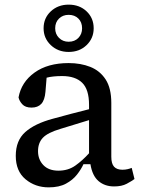

<svg xmlns="http://www.w3.org/2000/svg" viewBox="-20 -792 612 828"><path d="M472 12Q432 12 405 -11Q378 -34 370 -84H340Q330 -62 312 -39Q294 -16 264.5 0Q235 16 190 16Q132 16 90 -19Q48 -54 48 -120Q48 -186 89 -222.5Q130 -259 208 -280Q247 -291 286 -301Q325 -311 364 -321V-340Q364 -406 334.5 -435Q305 -464 248 -464Q208 -464 181 -457L176 -396Q173 -360 158 -344Q143 -328 116 -328Q89 -328 76 -342.5Q63 -357 60 -372Q72 -438 129 -479Q186 -520 276 -520Q328 -520 369.5 -503.5Q411 -487 435.5 -449.5Q460 -412 460 -348V-116Q460 -86 472 -73Q484 -60 508 -60Q520 -60 530.5 -62.5Q541 -65 548 -68L560 -20Q548 -11 526.5 0.5Q505 12 472 12ZM144 -140Q144 -104 167 -80Q190 -56 232 -56Q274 -56 305 -78Q336 -100 364 -131V-274L240 -236Q186 -220 165 -198Q144 -176 144 -140ZM276 -612Q302 -612 318 -628.5Q334 -645 334 -670Q334 -696 318 -712Q302 -728 276 -728Q251 -728 234.5 -712Q218 -696 218 -670Q218 -645 234.5 -628.5Q251 -612 276 -612ZM276 -568Q230 -568 199 -597.5Q168 -627 168 -670Q168 -714 199 -743Q230 -772 276 -772Q323 -772 353.5 -743Q384 -714 384 -670Q384 -627 353.5 -597.5Q323 -568 276 -568Z"/></svg>

Font: Source Serif 4 Caption
Style: Regular
Weight: 400
Designer: Frank Grießhammer
Foundry: Adobe Systems Incorporated
Version: Version 4.004;hotconv 1.0.117;makeotfexe 2.5.65602